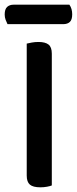

<svg xmlns="http://www.w3.org/2000/svg" viewBox="-31 -793 328 819"><path d="M190 -2Q183 1 169.5 3.5Q156 6 141 6Q110 6 96.5 -5.5Q83 -17 83 -44V-607Q91 -609 104.5 -611.5Q118 -614 133 -614Q162 -614 176 -603Q190 -592 190 -564ZM1 -690Q-3 -698 -7 -708.5Q-11 -719 -11 -731Q-11 -754 -0.5 -763.5Q10 -773 27 -773H265Q277 -756 277 -732Q277 -709 267 -699.5Q257 -690 239 -690Z"/></svg>

Font: Baloo 2 Medium
Style: Regular
Weight: 500
Designer: Sarang Kulkarni and Ek Type
Foundry: Ek Type
Version: Version 1.640;hotconv 1.0.111;makeotfexe 2.5.65597; ttfautoh